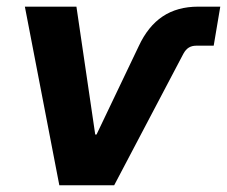

<svg xmlns="http://www.w3.org/2000/svg" viewBox="-20 -549 673 569"><path d="M155.8 0 53.7 -529.3H206.5L262.2 -150.4H266.1L391.1 -412.1Q418.5 -471.2 461.9 -500.2Q505.4 -529.3 567.4 -529.3H632.8L613.3 -413.6H561.5Q548.8 -413.6 539.6 -408Q530.3 -402.3 523.4 -389.6L318.4 0Z"/></svg>

Font: Inter 24pt
Style: Bold Italic
Weight: 700
Italic angle: -9.3988°
Version: Version 4.001;git-66647c0bb